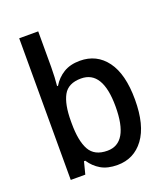

<svg xmlns="http://www.w3.org/2000/svg" viewBox="-140 -952 846 968"><g transform="rotate(-20 283.0 -468.0)"><path d="M178 -661Q178 -634 176.5 -607Q175 -580 173 -561H178Q200 -598 236 -620Q272 -642 324 -642Q414 -642 466.5 -571Q519 -500 519 -363Q519 -226 466 -154.5Q413 -83 324 -83Q271 -83 236 -103.5Q201 -124 178 -159H171L154 -93H76V-853H178ZM299 -556Q230 -556 204 -508.5Q178 -461 178 -371V-359Q178 -265 205 -216.5Q232 -168 301 -168Q415 -168 415 -364Q415 -556 299 -556Z"/></g></svg>

Font: Noto Sans Telugu UI SemiCondensed Medium
Style: Regular
Weight: 500
Width: 4
Designer: Jelle Bosma - Monotype Design Team
Foundry: Monotype Imaging Inc.
Version: Version 2.005; ttfautohint (v1.8.4.7-5d5b)